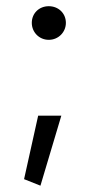

<svg xmlns="http://www.w3.org/2000/svg" viewBox="-20 -478 314 619"><path d="M82.5 -404.3C82.5 -374.5 106 -349.6 137.2 -349.6C168.5 -349.6 192.4 -374.5 192.4 -404.3C192.4 -435.1 168.5 -458 137.2 -458C106 -458 82.5 -435.1 82.5 -404.3ZM57.6 99.6 110.4 120.6 177.7 -105H103Z"/></svg>

Font: Estedad Regular
Style: Regular
Weight: 400
Designer: Amin Abedi
Version: Version 7.3